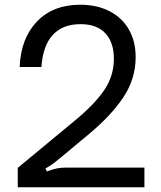

<svg xmlns="http://www.w3.org/2000/svg" viewBox="-20 -791 680 811"><path d="M55 0V-82L299 -284Q381 -352 421 -411.5Q461 -471 461 -543Q461 -612 425 -650.5Q389 -689 320 -689Q245 -689 203 -643.5Q161 -598 155 -508H63Q68 -629 136 -700Q204 -771 319 -771Q389 -771 442 -744Q495 -717 524 -667Q553 -617 553 -550Q553 -458 501 -380Q449 -302 356 -225L236 -125Q223 -114 208.5 -103Q194 -92 172 -79L178 -67Q203 -76 220 -79.5Q237 -83 256 -83H590V0Z"/></svg>

Font: Open Sauce Sans
Style: Regular
Weight: 400
Designer: Alfredo Marco Pradil
Foundry: Creative Sauce Fz LLC
Version: Version 1.477